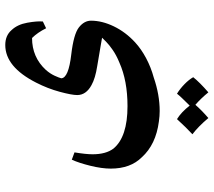

<svg xmlns="http://www.w3.org/2000/svg" viewBox="-60 -360 791 710"><g transform="rotate(-90 335.0 -4.5)"><path d="M614 -63Q614 -22 593 21.5Q572 65 534 100Q509 123 475 141Q441 159 404 169Q340 191 280 191Q261 191 241 188Q156 177 109 125Q67 83 67 10Q67 -23 77.5 -65.5Q88 -108 100 -134L127 -124Q120 -82 120 -57Q120 -8 141 20Q184 72 298 72Q392 72 459 42Q486 31 505.5 17.5Q525 4 536 -7L551 -22Q547 -23 525.5 -26.5Q504 -30 446 -40Q401 -47 376 -61Q339 -81 339 -114Q339 -134 351 -178.5Q363 -223 385 -266Q443 -380 524 -380Q559 -380 579 -357Q600 -335 606.5 -298.5Q613 -262 611 -241L586 -229Q570 -261 550 -281Q479 -281 432 -230Q418 -214 410.5 -197.5Q403 -181 401 -173Q402 -146 489 -136Q565 -127 589.5 -107.5Q614 -88 614 -63ZM405 315Q386 339 349 371Q327 344 303 323Q282 347 254 371Q223 334 194 312Q218 290 250 255Q276 271 300 302Q335 267 344 255Q362 266 379 282.5Q396 299 405 315Z"/></g></svg>

Font: Mirza Medium
Style: Regular
Weight: 500
Designer: Arabic design by Kourosh Beigpour, Latin design by Eduardo Tunni, engineering by Lasse Fister
Version: Version 1.0010g